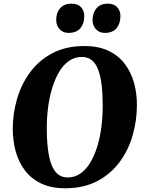

<svg xmlns="http://www.w3.org/2000/svg" viewBox="-20 -1000 776 1030"><path d="M329 10Q254 10 200.5 -15.8Q147 -41.5 113.5 -86Q80 -130.5 64.2 -188Q48.5 -245.5 48.5 -309.5Q48.5 -391.5 71.8 -470.5Q95 -549.5 142.2 -613.2Q189.5 -677 261.8 -715Q334 -753 433 -753Q508.5 -753 562 -727.5Q615.5 -702 649.2 -657.5Q683 -613 698.8 -556.2Q714.5 -499.5 714.5 -437.5Q714.5 -353.5 691.5 -273.5Q668.5 -193.5 621 -129.8Q573.5 -66 500.8 -28Q428 10 329 10ZM342.5 -48Q381 -48 411.2 -69Q441.5 -90 464 -127.2Q486.5 -164.5 501.5 -213.2Q516.5 -262 523.8 -318.2Q531 -374.5 531 -433.5Q531 -497 525 -545.5Q519 -594 506.2 -627.2Q493.5 -660.5 472 -677.5Q450.5 -694.5 419 -694.5Q381 -694.5 350.5 -673.5Q320 -652.5 297.8 -615.2Q275.5 -578 260.5 -529.5Q245.5 -481 238.2 -425.8Q231 -370.5 231 -313.5Q231 -249 237.2 -199.2Q243.5 -149.5 256.5 -116Q269.5 -82.5 291 -65.2Q312.5 -48 342.5 -48ZM347 -823.5Q318 -823.5 299.5 -843.8Q281 -864 281.5 -894.5Q282 -934 304 -957.2Q326 -980.5 362.5 -980.5Q398 -980.5 415.2 -960.8Q432.5 -941 432 -912Q431.5 -872.5 410.8 -848Q390 -823.5 347 -823.5ZM541.5 -823.5Q512.5 -823.5 494.2 -843.8Q476 -864 476.5 -894.5Q477.5 -934 499.2 -957.2Q521 -980.5 557.5 -980.5Q591.5 -980.5 609.2 -960.8Q627 -941 626 -912Q625.5 -872.5 604.8 -848Q584 -823.5 541.5 -823.5Z"/></svg>

Font: Merriweather 28pt Black
Style: Italic
Weight: 900
Italic angle: -7.8°
Version: Version 2.101